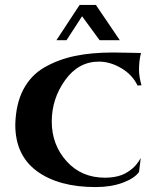

<svg xmlns="http://www.w3.org/2000/svg" viewBox="-20 -740 631 779"><path d="M554 -394 538 -393Q517 -437 472 -463.5Q427 -490 381 -490Q298 -490 244 -414.5Q190 -339 190 -247Q190 -153 250 -86Q310 -19 406 -19Q426 -19 443.5 -22Q461 -25 474 -30Q487 -35 498.5 -42.5Q510 -50 517.5 -56.5Q525 -63 531.5 -70.5Q538 -78 541.5 -83.5Q545 -89 548 -94L551 -99L544 -42Q525 -16 477.5 1.5Q430 19 368 19Q218 19 130 -45.5Q42 -110 42 -234Q44 -318 74.5 -376.5Q105 -435 161 -467Q217 -499 284.5 -513Q352 -527 439 -527Q465 -527 502 -526Q539 -525 552 -525Q544 -494 544 -457Q544 -429 554 -394ZM369 -720 466 -577H384L313 -674L250 -577H209L303 -720Z"/></svg>

Font: Uncial Antiqua
Style: Regular
Weight: 400
Designer: Astigmatic (AOETI)
Foundry: Astigmatic (AOETI)
Version: Version 1.000